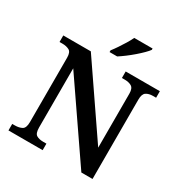

<svg xmlns="http://www.w3.org/2000/svg" viewBox="-208 -1090 1194 1250"><g transform="rotate(30 389.0 -465.5)"><path d="M32 0V-49H52Q83 -49 104.5 -60.5Q126 -72 126 -117V-601Q126 -643 104.5 -654Q83 -665 55 -665H32V-714H239L594 -195V-601Q594 -641 573.5 -653Q553 -665 524 -665H501V-714H758V-665H734Q704 -665 684 -652Q664 -639 664 -597V0H580L195 -561V-117Q195 -72 214.5 -60.5Q234 -49 265 -49H289V0ZM347 -784Q362 -803 379.5 -829Q397 -855 413.5 -882Q430 -909 440 -931H578V-921Q569 -908 549 -888Q529 -868 503.5 -846Q478 -824 452 -804.5Q426 -785 404 -771H347Z"/></g></svg>

Font: Noto Serif Telugu SemiBold
Style: Regular
Weight: 600
Designer: Jelle Bosma - Monotype Design Team
Foundry: Monotype Imaging Inc.
Version: Version 2.005; ttfautohint (v1.8.4.7-5d5b)